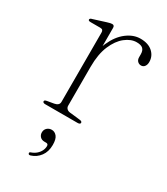

<svg xmlns="http://www.w3.org/2000/svg" viewBox="-176 -549 750 862"><g transform="rotate(30 199.0 -118.0)"><path d="M145 -252.5Q145 -320 166.5 -368.5Q188 -417 222 -443Q256 -469 292.5 -469Q333 -469 355.8 -448.5Q378.5 -428 378.5 -397.5Q378.5 -383.5 371.8 -374.5Q365 -365.5 354 -365.5Q343 -365.5 335.5 -373Q328 -380.5 328 -394V-408.5Q328 -428 318.2 -437.2Q308.5 -446.5 285.5 -446.5Q256.5 -446.5 227.5 -423.8Q198.5 -401 179.8 -357Q161 -313 161 -247.5ZM161 -449V-324V-46Q161 -36.5 167.5 -30.2Q174 -24 185 -23L234.5 -17.5Q242 -17 246 -14.8Q250 -12.5 250 -8Q250 -4.5 246.5 -2.2Q243 0 236.5 0H68Q62 0 58.8 -2.2Q55.5 -4.5 55.5 -8Q55.5 -12 59.2 -14Q63 -16 70 -17L102 -22.5Q113.5 -24.5 120 -30.2Q126.5 -36 126.5 -45.5V-405Q126.5 -413 123 -417Q119.5 -421 110.5 -421H61.5Q54 -421 51.2 -422.8Q48.5 -424.5 48.5 -427.5Q48.5 -430.5 51 -433Q53.5 -435.5 60.5 -437L124 -457Q133 -460 139 -461.2Q145 -462.5 149 -462.5Q155 -462.5 158 -459.2Q161 -456 161 -449ZM150 147.5Q135 147.5 126.8 138.5Q118.5 129.5 118.5 117Q118.5 102.5 128.2 93.5Q138 84.5 152 84.5Q167.5 84.5 178.5 97.8Q189.5 111 189.5 141.5Q189.5 176.5 172 200Q154.5 223.5 127 232Q122 233.5 119.2 232.8Q116.5 232 115 228.5Q113.5 225.5 115.2 223Q117 220.5 121 219.5Q136.5 214 147.2 204.5Q158 195 163.8 183Q169.5 171 169.5 159Q169.5 147.5 158.5 147.5Z"/></g></svg>

Font: Fraunces Thin
Style: Regular
Weight: 250
Version: Version 1.000;[b76b70a41]